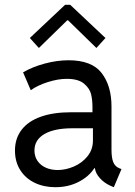

<svg xmlns="http://www.w3.org/2000/svg" viewBox="-20 -780 568 808"><path d="M43 -146.5Q43 -197.3 70.8 -233.6Q98.6 -270 151.6 -288.8Q204.6 -307.6 279.3 -307.6H369.1V-330.1Q369.1 -358.4 363.5 -382.8Q357.9 -407.2 334 -427.7Q310.1 -448.2 260.7 -448.2Q224.6 -448.2 181.9 -434.8Q139.2 -421.4 109.4 -400.4L77.1 -475.6Q116.2 -498.5 168.2 -512.5Q220.2 -526.4 268.6 -526.4Q366.2 -526.4 407.7 -472.7Q449.2 -418.9 449.2 -332V-150.4Q449.2 -116.2 456.5 -97.9Q463.9 -79.6 481.4 -72.3L491.2 -68.4L459 7.8L445.3 2Q419.4 -9.3 400.6 -30Q381.8 -50.8 379.4 -72.3H377Q354 -36.6 310.5 -14.4Q267.1 7.8 212.9 7.8Q164.6 7.8 126 -10.7Q87.4 -29.3 65.2 -64.2Q43 -99.1 43 -146.5ZM222.7 -64.5Q256.3 -64.5 291 -79.3Q325.7 -94.2 348.4 -122.6Q371.1 -150.9 371.1 -188.5V-240.2H285.2Q208.5 -240.2 166.7 -215.8Q125 -191.4 125 -146.5Q125 -121.6 137.9 -102.8Q150.9 -84 173.1 -74.2Q195.3 -64.5 222.7 -64.5ZM105.5 -620.1 253.9 -759.8H275.4L423.8 -620.1L385.7 -578.1L266.6 -694.3H262.7L143.6 -578.1Z"/></svg>

Font: Reddit Sans Vanilla
Style: Regular
Weight: 400
Designer: Stephen Hutchings
Foundry: Reddit
Version: Version 1.013